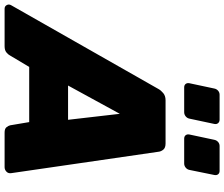

<svg xmlns="http://www.w3.org/2000/svg" viewBox="-144 -885 975 835"><g transform="rotate(90 343.5 -467.5)"><path d="M-36 0Q-47 0 -52 -9.5Q-57 -19 -51 -29L313 -669Q319 -680 331 -690Q343 -700 362 -700H550Q569 -700 577 -690Q585 -680 586 -669L679 -29Q681 -16 672.5 -8Q664 0 653 0H503Q486 0 479.5 -8Q473 -16 471 -24L457 -107H217L167 -23Q163 -15 153.5 -7.5Q144 0 127 0ZM298 -276H447L421 -501ZM529 -781Q519 -781 514 -787.5Q509 -794 511 -804L534 -912Q536 -922 543.5 -928.5Q551 -935 561 -935H669Q679 -935 684 -928.5Q689 -922 687 -912L665 -804Q663 -794 655 -787.5Q647 -781 637 -781ZM306 -781Q296 -781 291 -787.5Q286 -794 288 -804L311 -912Q313 -922 320.5 -928.5Q328 -935 338 -935H446Q456 -935 461.5 -928.5Q467 -922 465 -912L442 -804Q440 -794 432 -787.5Q424 -781 414 -781Z"/></g></svg>

Font: Rubik Light ExtraBold
Style: Italic
Weight: 800
Italic angle: -12°
Version: Version 2.104